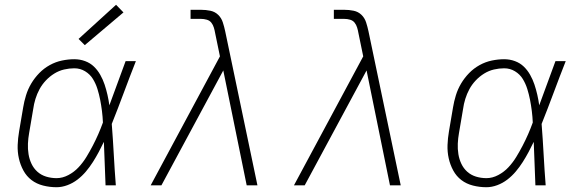

<svg xmlns="http://www.w3.org/2000/svg" viewBox="-20 -776 2440 804"><path d="M217 8Q188 8 160.5 1Q133 -6 112 -22Q91 -38 78 -62Q65 -86 59 -113Q53 -140 54 -168.5Q55 -197 60 -226L77 -326Q81 -351 89 -377Q97 -403 111 -426.5Q125 -450 144.5 -470Q164 -490 188.5 -503.5Q213 -517 239.5 -522.5Q266 -528 291 -528Q315 -528 336.5 -520Q358 -512 373.5 -497Q389 -482 400 -462.5Q411 -443 418 -422Q425 -401 430 -379Q435 -357 438 -335Q455 -381 472 -427.5Q489 -474 506 -520H549Q523 -454 498.5 -388Q474 -322 448 -257Q453 -193 456.5 -128.5Q460 -64 465 0H422Q420 -46 418.5 -91.5Q417 -137 415 -182Q405 -161 393.5 -139.5Q382 -118 369 -97.5Q356 -77 340 -58Q324 -39 304.5 -24Q285 -9 262 -0.5Q239 8 217 8ZM217 -30Q242 -30 266.5 -43Q291 -56 309.5 -76Q328 -96 342 -119Q356 -142 368.5 -166Q381 -190 391.5 -214Q402 -238 411 -263Q410 -287 407 -311Q404 -335 399.5 -358Q395 -381 388 -403.5Q381 -426 369 -445.5Q357 -465 336.5 -477.5Q316 -490 291 -490Q270 -490 248.5 -485Q227 -480 207.5 -468Q188 -456 172 -439Q156 -422 145.5 -402.5Q135 -383 128.5 -362Q122 -341 119 -319L102 -219Q98 -197 97 -174.5Q96 -152 99.5 -130.5Q103 -109 112 -90Q121 -71 136.5 -57Q152 -43 173 -36.5Q194 -30 217 -30ZM335 -587 309 -613 466 -756 497 -724Z M611 0 901 -540 881 -637Q879 -649 875.5 -660.5Q872 -672 865 -681Q858 -690 846 -693.5Q834 -697 821 -697H778V-735H821Q842 -735 861 -731Q880 -727 893.5 -714Q907 -701 913 -682.5Q919 -664 923 -645L1058 0H1013L915 -481L656 0Z M1211 0 1501 -540 1481 -637Q1479 -649 1475.5 -660.5Q1472 -672 1465 -681Q1458 -690 1446 -693.5Q1434 -697 1421 -697H1378V-735H1421Q1442 -735 1461 -731Q1480 -727 1493.5 -714Q1507 -701 1513 -682.5Q1519 -664 1523 -645L1658 0H1613L1515 -481L1256 0Z M2017 8Q1988 8 1960.5 1Q1933 -6 1912 -22Q1891 -38 1878 -62Q1865 -86 1859 -113Q1853 -140 1854 -168.5Q1855 -197 1860 -226L1877 -326Q1881 -351 1889 -377Q1897 -403 1911 -426.5Q1925 -450 1944.5 -470Q1964 -490 1988.5 -503.5Q2013 -517 2039.5 -522.5Q2066 -528 2091 -528Q2115 -528 2136.5 -520Q2158 -512 2173.5 -497Q2189 -482 2200 -462.5Q2211 -443 2218 -422Q2225 -401 2230 -379Q2235 -357 2238 -335Q2255 -381 2272 -427.5Q2289 -474 2306 -520H2349Q2323 -454 2298.5 -388Q2274 -322 2248 -257Q2253 -193 2256.5 -128.5Q2260 -64 2265 0H2222Q2220 -46 2218.5 -91.5Q2217 -137 2215 -182Q2205 -161 2193.5 -139.5Q2182 -118 2169 -97.5Q2156 -77 2140 -58Q2124 -39 2104.5 -24Q2085 -9 2062 -0.5Q2039 8 2017 8ZM2017 -30Q2042 -30 2066.5 -43Q2091 -56 2109.5 -76Q2128 -96 2142 -119Q2156 -142 2168.5 -166Q2181 -190 2191.5 -214Q2202 -238 2211 -263Q2210 -287 2207 -311Q2204 -335 2199.5 -358Q2195 -381 2188 -403.5Q2181 -426 2169 -445.5Q2157 -465 2136.5 -477.5Q2116 -490 2091 -490Q2070 -490 2048.5 -485Q2027 -480 2007.5 -468Q1988 -456 1972 -439Q1956 -422 1945.5 -402.5Q1935 -383 1928.5 -362Q1922 -341 1919 -319L1902 -219Q1898 -197 1897 -174.5Q1896 -152 1899.5 -130.5Q1903 -109 1912 -90Q1921 -71 1936.5 -57Q1952 -43 1973 -36.5Q1994 -30 2017 -30Z"/></svg>

Font: Iosevka SS04 XLt Ex
Style: Italic
Weight: 200
Width: 7
Italic angle: -9°
Monospace: yes
Designer: Belleve Invis
Foundry: Belleve Invis
Version: Version 19.0.0; ttfautohint (v1.8.4)